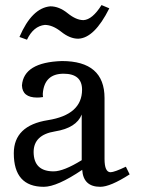

<svg xmlns="http://www.w3.org/2000/svg" viewBox="-20 -717 554 747"><path d="M188.5 -50.3Q227.5 -50.3 297.9 -93.8V-271.5Q277.3 -219.2 194.1 -205.8Q110.8 -192.4 110.8 -125.5Q111.3 -50.3 188.5 -50.3ZM370.1 9.8Q304.2 9.8 299.8 -56.2Q202.1 9.8 150.4 9.8Q33.7 9.8 33.7 -120.6Q33.7 -228.5 166.3 -249.5Q298.8 -270.5 299.3 -367.7Q299.3 -430.2 227.5 -430.2Q152.3 -430.2 146.5 -352.5Q146.5 -343.3 147.5 -339.4Q134.8 -337.4 125 -337.4Q66.9 -337.4 65.4 -384.8Q72.3 -474.6 220.7 -479.5Q386.7 -479.5 386.7 -335.4V-98.6Q386.7 -46.9 410.2 -46.9Q425.8 -47.4 469.7 -68.4L484.4 -38.6Q409.2 9.8 370.1 9.8ZM85 -562.5 55.7 -573.2Q104 -686 175.8 -692.4Q210 -692.4 243.2 -665.5Q276.4 -638.7 304.7 -638.7Q339.4 -640.6 375 -697.3L405.3 -684.6Q347.2 -568.4 284.2 -566.4Q252 -566.4 218.3 -593.3Q184.6 -620.1 154.3 -620.1Q109.9 -615.2 85 -562.5Z"/></svg>

Font: Almanac
Style: Regular
Weight: 400
Designer: Eden's Almanac
Version: Version 3.501;March 28, 2021;FontCreator 13.0.0.2683 64-bit